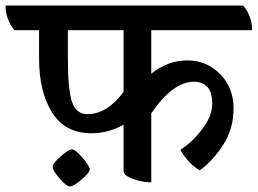

<svg xmlns="http://www.w3.org/2000/svg" viewBox="-81 -638 930 693"><path d="M465 -529V-372Q525 -420 595 -420Q665 -420 713.5 -370.5Q762 -321 762 -247Q762 -173 724.5 -115Q687 -57 640 -23Q600 -46 570 -97Q613 -125 649 -172Q685 -219 685 -263Q685 -307 666.5 -325Q648 -343 619 -343Q543 -343 465 -229V20Q431 20 398 7.5Q365 -5 365 -21V-188Q310 -157 249 -157Q154 -157 107 -232Q60 -307 60 -426V-529H-29Q-61 -569 -61 -618H797Q829 -579 829 -529ZM164 -529V-427Q164 -314 179 -270Q194 -226 235 -226Q305 -226 365 -306V-529ZM138 -73.5Q167 -99 179 -99Q191 -99 217 -68.5Q243 -38 243 -26.5Q243 -15 213.5 10Q184 35 171.5 35Q159 35 134 6Q109 -23 109 -35.5Q109 -48 138 -73.5Z"/></svg>

Font: Karma SemiBold
Style: Regular
Weight: 600
Designer: Joana Correia
Foundry: Indian Type Foundry
Version: Version 1.202;PS 1.0;hotconv 1.0.78;makeotf.lib2.5.61930; tt